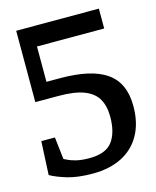

<svg xmlns="http://www.w3.org/2000/svg" viewBox="-102 -719 654 803"><g transform="rotate(-15 224.5 -318.0)"><path d="M201 12Q135 12 90.5 -1.5Q46 -15 20 -30L27 -175H86L97 -79Q101 -77 114.5 -70.5Q128 -64 150 -59Q172 -54 204 -54Q275 -54 303.5 -92.5Q332 -131 332 -199Q332 -245 314.5 -276Q297 -307 256.5 -323Q216 -339 146 -339H45V-648H403V-562H112V-409H172Q237 -409 287 -398Q337 -387 370.5 -364Q404 -341 420.5 -304.5Q437 -268 437 -217Q437 -145 408.5 -93.5Q380 -42 327 -15Q274 12 201 12Z"/></g></svg>

Font: Faustina Light Medium
Style: Regular
Weight: 500
Version: Version 1.200